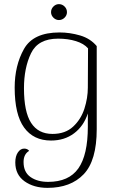

<svg xmlns="http://www.w3.org/2000/svg" viewBox="-20 -671 571 929"><path d="M54 115Q54 85 66.5 66.5Q79 48 97 48Q113 48 121 59Q94 75 94 113Q94 162 127.5 185.5Q161 209 213 209Q313 209 359 144Q405 79 405 -58V-122Q385 -61 338.5 -26Q292 9 227 9Q142 9 96.5 -54Q51 -117 51 -247Q51 -354 96 -434Q141 -514 268 -514Q318 -514 367.5 -499.5Q417 -485 448 -448V-46Q448 106 385 172Q322 238 210 238Q143 238 98.5 206Q54 174 54 115ZM405 -247 406 -437Q386 -460 347.5 -472Q309 -484 261 -484Q164 -484 130 -413Q96 -342 96 -244Q96 -130 130.5 -76.5Q165 -23 234 -23Q296 -23 334 -58.5Q372 -94 388.5 -145.5Q405 -197 405 -247ZM227 -612Q227 -628 238.5 -639.5Q250 -651 265 -651Q281 -651 292.5 -639.5Q304 -628 304 -612Q304 -597 292.5 -585.5Q281 -574 265 -574Q250 -574 238.5 -585.5Q227 -597 227 -612Z"/></svg>

Font: Arima Madurai ExtraLight
Style: Regular
Weight: 275
Designer: Joana Correia and Natanael Gama
Foundry: NDISCOVER
Version: Version 1.019